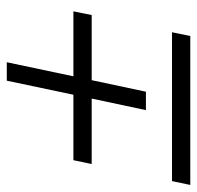

<svg xmlns="http://www.w3.org/2000/svg" viewBox="-50 -546 575 560"><g transform="rotate(-90 237.0 -266.5)"><path d="M229 -286.1H38.1L49.3 -339.4H240.2L281.2 -533.7H335L293.9 -339.4H483.4L472.7 -286.1H282.7L249 -127.9H195.3ZM-11.7 -51.8H422.4L411.6 1.5H-22.9Z"/></g></svg>

Font: Reddit Sans Fudge Light Italic
Style: Regular
Weight: 300
Italic angle: -11.25°
Designer: Stephen Hutchings
Version: Version 1.013